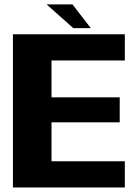

<svg xmlns="http://www.w3.org/2000/svg" viewBox="-20 -826 617 846"><path d="M37 0H530V-115.5H207V-287H507.5V-397H207V-559.5H530V-675H37ZM303 -702H380L299.5 -806.5H185.5Z"/></svg>

Font: Anybody UltraCondensed Thin
Style: Bold
Weight: 700
Version: Version 1.111